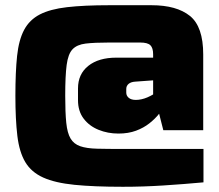

<svg xmlns="http://www.w3.org/2000/svg" viewBox="-20 -637 841 736"><path d="M561 -617Q657 -617 708 -576Q759 -535 759 -428V-138H606L590 -201Q575 -182 553 -164.5Q531 -147 501.5 -136Q472 -125 434 -125Q393 -125 357.5 -139.5Q322 -154 300.5 -182.5Q279 -211 279 -253V-298Q279 -353 318.5 -384.5Q358 -416 426 -416H567V-429Q567 -453 556.5 -463.5Q546 -474 517 -474H399Q342 -474 308.5 -470Q275 -466 258 -448Q241 -430 235.5 -388Q230 -346 230 -270Q230 -206 234 -166.5Q238 -127 250.5 -106Q263 -85 287.5 -76.5Q312 -68 352 -67Q392 -66 451 -66H760V62Q684 69 606 74Q528 79 451 79Q340 79 265.5 71.5Q191 64 145.5 43.5Q100 23 77 -15.5Q54 -54 46.5 -116.5Q39 -179 39 -270Q39 -361 45.5 -422.5Q52 -484 72.5 -522.5Q93 -561 132.5 -581.5Q172 -602 237 -609.5Q302 -617 399 -617ZM567 -329 498 -324Q482 -323 473 -315.5Q464 -308 464 -296V-282Q464 -270 473.5 -262Q483 -254 501 -254Q511 -254 522.5 -256.5Q534 -259 545.5 -264Q557 -269 567 -275Z"/></svg>

Font: Exo 2 Black
Style: Regular
Weight: 900
Designer: Natanael Gama
Foundry: Natanael Gama
Version: Version 2.010